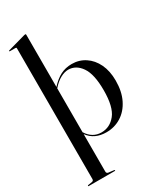

<svg xmlns="http://www.w3.org/2000/svg" viewBox="-237 -822 968 1142"><g transform="rotate(-30 247.5 -251.0)"><path d="M145.5 -731V-372Q178.5 -408.5 213.5 -426.8Q248.5 -445 291.5 -445Q342.5 -445 383 -418.2Q423.5 -391.5 446.8 -343Q470 -294.5 470 -229Q470 -154 443.2 -100.2Q416.5 -46.5 371 -18Q325.5 10.5 269.5 10.5Q188 10.5 145.5 -48V209Q145.5 221.5 157.5 223.5L195 228Q200 229 200 231.5Q200 234.5 196 234.5H16.5Q13.5 234.5 13.5 231.5Q13.5 228.5 20 227.5L45 223.5Q57 221.5 57 209.5V-689Q57 -694.5 51 -694.5H12Q8.5 -694.5 8.5 -697.5Q8.5 -700 12.5 -701L132.5 -734.5Q138.5 -736 141 -736Q145.5 -736 145.5 -731ZM256.5 -426Q232 -426 203.2 -410.8Q174.5 -395.5 145.5 -362.5V-61Q182 -3.5 243.5 -3.5Q301.5 -3.5 340.5 -52Q379.5 -100.5 379.5 -215Q379.5 -325 344.5 -375.5Q309.5 -426 256.5 -426Z"/></g></svg>

Font: Fraunces 144pt S000
Style: Regular
Weight: 400
Version: Version 1.000; ttfautohint (v1.8.3)